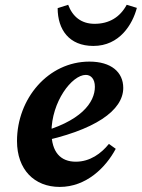

<svg xmlns="http://www.w3.org/2000/svg" viewBox="-20 -751 581 787"><path d="M224.9 15.2C333.3 15.2 413.2 -63.6 454.4 -141L426.4 -161.2C395 -122.1 349.3 -88.2 290.7 -88.2C228.5 -88.2 191 -127.2 191 -209.2C191 -333.5 274.6 -444 331.7 -444C352.4 -444 368.9 -427.8 368.9 -395.1C368.9 -332.3 314 -251.4 129.9 -204.8L132.5 -167.6C371.5 -216.2 485.2 -299 485.2 -390.7C485.2 -455.4 435.7 -498.5 346.5 -498.5C177.2 -498.5 49.7 -346.3 49.7 -173C49.7 -55.8 120.6 15.2 224.9 15.2ZM362.8 -562.7C470.3 -562.7 523.3 -651.4 541 -718.7L499.4 -731.4C471.6 -679.8 426.7 -653.4 367.6 -653.4C313.1 -653.4 277.4 -683 259.4 -731.4L216.3 -717.6C216.5 -629.8 262.9 -562.7 362.8 -562.7Z"/></svg>

Font: Source Serif Variable
Style: Italic
Weight: 389
Italic angle: -12°
Designer: Frank Grießhammer
Foundry: Adobe Systems Incorporated
Version: Version 3.001;hotconv 1.0.111;makeotfexe 2.5.65597